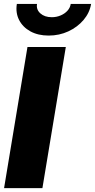

<svg xmlns="http://www.w3.org/2000/svg" viewBox="-20 -970 490 990"><path d="M319.3 -727.5 198.7 0H1L121.6 -727.5ZM231 -786.6Q176.3 -786.6 136.7 -808.3Q97.2 -830.1 78.4 -867.2Q59.6 -904.3 66.9 -949.7H170.9Q166 -920.9 188 -901.1Q210 -881.3 247.1 -881.3Q271.5 -881.3 292.7 -890.4Q314 -899.4 327.9 -914.8Q341.8 -930.2 344.7 -949.7H449.7Q442.4 -904.3 410.9 -867.2Q379.4 -830.1 332.5 -808.3Q285.6 -786.6 231 -786.6Z"/></svg>

Font: Inter 16pt Black
Style: Italic
Weight: 900
Italic angle: -9.3988°
Version: Version 4.001;git-66647c0bb